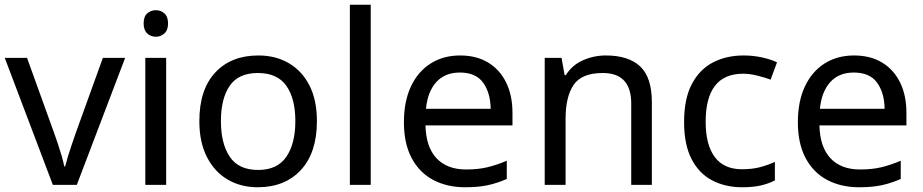

<svg xmlns="http://www.w3.org/2000/svg" viewBox="-20 -780 3895 810"><path d="M203 0 0 -536H94L208 -220Q216 -198 225 -171Q234 -144 241 -119.5Q248 -95 251 -78H255Q259 -95 266.5 -120Q274 -145 283.5 -172Q293 -199 300 -220L414 -536H508L304 0Z M638 -737Q658 -737 673.5 -723.5Q689 -710 689 -681Q689 -653 673.5 -639Q658 -625 638 -625Q616 -625 601 -639Q586 -653 586 -681Q586 -710 601 -723.5Q616 -737 638 -737ZM681 -536V0H593V-536Z M1317 -269Q1317 -136 1249.5 -63Q1182 10 1067 10Q996 10 940.5 -22.5Q885 -55 853 -117.5Q821 -180 821 -269Q821 -402 888 -474Q955 -546 1070 -546Q1143 -546 1198.5 -513.5Q1254 -481 1285.5 -419.5Q1317 -358 1317 -269ZM912 -269Q912 -174 949.5 -118.5Q987 -63 1069 -63Q1150 -63 1188 -118.5Q1226 -174 1226 -269Q1226 -364 1188 -418Q1150 -472 1068 -472Q986 -472 949 -418Q912 -364 912 -269Z M1544 0H1456V-760H1544Z M1921 -546Q1990 -546 2039.5 -516Q2089 -486 2115.5 -431.5Q2142 -377 2142 -304V-251H1775Q1777 -160 1821.5 -112.5Q1866 -65 1946 -65Q1997 -65 2036.5 -74.5Q2076 -84 2118 -102V-25Q2077 -7 2037 1.5Q1997 10 1942 10Q1866 10 1807.5 -21Q1749 -52 1716.5 -113.5Q1684 -175 1684 -264Q1684 -352 1713.5 -415Q1743 -478 1796.5 -512Q1850 -546 1921 -546ZM1920 -474Q1857 -474 1820.5 -433.5Q1784 -393 1777 -321H2050Q2049 -389 2018 -431.5Q1987 -474 1920 -474Z M2536 -546Q2632 -546 2681 -499.5Q2730 -453 2730 -349V0H2643V-343Q2643 -472 2523 -472Q2434 -472 2400 -422Q2366 -372 2366 -278V0H2278V-536H2349L2362 -463H2367Q2393 -505 2439 -525.5Q2485 -546 2536 -546Z M3111 10Q3040 10 2984.5 -19Q2929 -48 2897.5 -109Q2866 -170 2866 -265Q2866 -364 2899 -426Q2932 -488 2988.5 -517Q3045 -546 3117 -546Q3158 -546 3196 -537.5Q3234 -529 3258 -517L3231 -444Q3207 -453 3175 -461Q3143 -469 3115 -469Q2957 -469 2957 -266Q2957 -169 2995.5 -117.5Q3034 -66 3110 -66Q3154 -66 3187.5 -75Q3221 -84 3249 -97V-19Q3222 -5 3189.5 2.5Q3157 10 3111 10Z M3583 -546Q3652 -546 3701.5 -516Q3751 -486 3777.5 -431.5Q3804 -377 3804 -304V-251H3437Q3439 -160 3483.5 -112.5Q3528 -65 3608 -65Q3659 -65 3698.5 -74.5Q3738 -84 3780 -102V-25Q3739 -7 3699 1.5Q3659 10 3604 10Q3528 10 3469.5 -21Q3411 -52 3378.5 -113.5Q3346 -175 3346 -264Q3346 -352 3375.5 -415Q3405 -478 3458.5 -512Q3512 -546 3583 -546ZM3582 -474Q3519 -474 3482.5 -433.5Q3446 -393 3439 -321H3712Q3711 -389 3680 -431.5Q3649 -474 3582 -474Z"/></svg>

Font: Noto Sans Ogham
Style: Regular
Weight: 400
Designer: Monotype Design Team
Foundry: Monotype Imaging Inc.
Version: Version 2.001; ttfautohint (v1.8.4.7-5d5b)